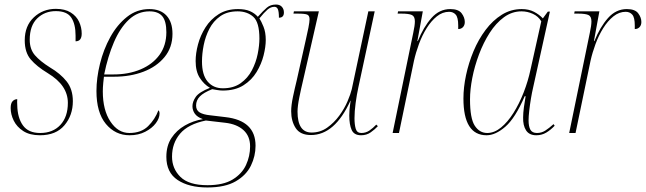

<svg xmlns="http://www.w3.org/2000/svg" viewBox="-20 -586 2846 846"><path d="M156 10Q111 10 82.5 -8.5Q54 -27 40.5 -54.5Q27 -82 27 -110Q27 -131 35.5 -140Q44 -149 56 -149Q55 -137 56 -123Q57 -67 81 -33.5Q105 0 157 0Q213 0 246 -35.5Q279 -71 279 -133Q279 -171 257.5 -203.5Q236 -236 190 -264Q142 -293 115.5 -324Q89 -355 89 -408Q89 -472 129 -509.5Q169 -547 226 -547Q266 -547 291.5 -531Q317 -515 328.5 -490Q340 -465 340 -438Q340 -404 313 -404Q313 -410 313 -416.5Q313 -423 313 -429Q313 -480 294 -508.5Q275 -537 226 -537Q177 -537 144 -505Q111 -473 111 -411Q111 -369 134 -342.5Q157 -316 200 -289Q246 -262 273.5 -227.5Q301 -193 301 -140Q301 -78 264 -34Q227 10 156 10Z M551 10Q488 10 446.5 -40Q405 -90 405 -185Q405 -242 420.5 -305Q436 -368 466 -422.5Q496 -477 539.5 -511.5Q583 -546 638 -546Q687 -546 713.5 -517.5Q740 -489 740 -437Q740 -377 705 -334.5Q670 -292 612 -270Q554 -248 483 -248H438Q437 -242 435 -221Q433 -200 433 -183Q433 -101 466.5 -50.5Q500 0 550 0Q602 0 632.5 -30Q663 -60 678 -100Q683 -96 683 -86Q683 -65 666.5 -43Q650 -21 620 -5.5Q590 10 551 10ZM480 -258Q547 -258 600 -280.5Q653 -303 683 -344.5Q713 -386 713 -444Q713 -493 695 -514.5Q677 -536 639 -536Q587 -536 548 -499.5Q509 -463 482 -400Q455 -337 439 -258Z M894 240Q812 240 762.5 207Q713 174 713 105Q713 56 735.5 22Q758 -12 794.5 -33Q831 -54 874 -61Q849 -70 838.5 -85Q828 -100 828 -118Q828 -138 842.5 -159Q857 -180 905 -199Q879 -214 860.5 -242.5Q842 -271 842 -317Q842 -351 852.5 -390.5Q863 -430 885.5 -465.5Q908 -501 943.5 -523.5Q979 -546 1029 -546Q1060 -546 1081 -537Q1102 -528 1116 -512Q1140 -539 1156 -552.5Q1172 -566 1196 -566Q1213 -566 1222 -556Q1231 -546 1231 -531Q1231 -508 1209 -508Q1209 -534 1204.5 -545Q1200 -556 1189 -556Q1173 -556 1158.5 -543.5Q1144 -531 1123 -505Q1131 -493 1141 -468.5Q1151 -444 1151 -410Q1151 -380 1141.5 -342Q1132 -304 1110.5 -268.5Q1089 -233 1052.5 -210Q1016 -187 961 -187Q950 -187 935.5 -189.5Q921 -192 915 -193Q877 -178 860.5 -161Q844 -144 844 -121Q844 -100 860 -90.5Q876 -81 906 -78L973 -70Q1106 -55 1106 56Q1106 102 1085.5 144Q1065 186 1018.5 213Q972 240 894 240ZM962 -197Q1009 -197 1040.5 -219.5Q1072 -242 1090 -276.5Q1108 -311 1115.5 -348.5Q1123 -386 1123 -416Q1123 -488 1096 -512Q1069 -536 1027 -536Q981 -536 950.5 -514.5Q920 -493 902.5 -459Q885 -425 877.5 -387Q870 -349 870 -315Q870 -256 895 -226.5Q920 -197 962 -197ZM894 230Q964 230 1005 205Q1046 180 1064 141Q1082 102 1082 59Q1082 14 1053 -12.5Q1024 -39 973 -45L887 -55Q809 -39 773.5 3Q738 45 738 104Q738 157 775 193.5Q812 230 894 230Z M1571 10Q1540 10 1529.5 -13.5Q1519 -37 1519 -77Q1519 -87 1520 -101.5Q1521 -116 1525 -142H1524Q1455 9 1350 9Q1303 9 1283 -21.5Q1263 -52 1263 -96Q1263 -122 1271 -160Q1279 -198 1287 -230L1328 -413Q1334 -438 1339 -464Q1344 -490 1344 -501Q1344 -517 1334 -521.5Q1324 -526 1292 -526H1273L1275 -536H1385L1315 -230Q1307 -197 1299 -157.5Q1291 -118 1291 -94Q1291 -2 1353 -2Q1391 -2 1421.5 -23.5Q1452 -45 1475 -76.5Q1498 -108 1511.5 -140Q1525 -172 1530 -193L1603 -536H1631L1559 -201Q1552 -169 1547 -132Q1542 -95 1542 -65Q1542 -37 1547.5 -18.5Q1553 0 1572 0Q1592 0 1608 -11Q1624 -22 1638 -37L1645 -30Q1631 -15 1613 -2.5Q1595 10 1571 10Z M1801 -442Q1808 -474 1808 -492Q1808 -514 1794.5 -520Q1781 -526 1750 -526H1732L1734 -536H1843L1819 -405H1821Q1846 -467 1881 -506.5Q1916 -546 1964 -546Q2000 -546 2014 -527.5Q2028 -509 2028 -489Q2028 -475 2020 -466.5Q2012 -458 1999 -458Q1999 -462 1999 -466Q1999 -470 1999 -474Q1999 -509 1988 -521.5Q1977 -534 1959 -534Q1930 -534 1905 -514Q1880 -494 1860 -462Q1840 -430 1826 -392Q1812 -354 1804 -318L1738 0H1710Z M2124 10Q2022 10 2022 -152Q2022 -201 2033.5 -255Q2045 -309 2066.5 -360.5Q2088 -412 2119.5 -454Q2151 -496 2191 -521Q2231 -546 2279 -546Q2310 -546 2333 -534Q2356 -522 2372 -505L2394 -535H2403L2329 -200Q2324 -179 2319.5 -152Q2315 -125 2312 -98.5Q2309 -72 2309 -56Q2309 -29 2317 -14.5Q2325 0 2346 0Q2366 0 2382.5 -10.5Q2399 -21 2419 -39L2424 -32Q2406 -13 2386.5 -1.5Q2367 10 2343 10Q2312 10 2298 -11.5Q2284 -33 2285 -69Q2285 -87 2288.5 -113.5Q2292 -140 2296 -162H2292Q2250 -65 2206.5 -27.5Q2163 10 2124 10ZM2127 0Q2158 0 2187.5 -24Q2217 -48 2242.5 -88.5Q2268 -129 2287.5 -179Q2307 -229 2318 -281L2365 -492Q2352 -514 2328 -525Q2304 -536 2278 -536Q2236 -536 2200.5 -510Q2165 -484 2137.5 -441Q2110 -398 2090.5 -346Q2071 -294 2061 -242.5Q2051 -191 2051 -148Q2051 -64 2072 -32Q2093 0 2127 0Z M2579 -442Q2586 -474 2586 -492Q2586 -514 2572.5 -520Q2559 -526 2528 -526H2510L2512 -536H2621L2597 -405H2599Q2624 -467 2659 -506.5Q2694 -546 2742 -546Q2778 -546 2792 -527.5Q2806 -509 2806 -489Q2806 -475 2798 -466.5Q2790 -458 2777 -458Q2777 -462 2777 -466Q2777 -470 2777 -474Q2777 -509 2766 -521.5Q2755 -534 2737 -534Q2708 -534 2683 -514Q2658 -494 2638 -462Q2618 -430 2604 -392Q2590 -354 2582 -318L2516 0H2488Z"/></svg>

Font: Noto Serif Display SemiCondensed Thin
Style: Italic
Weight: 100
Width: 4
Italic angle: -12°
Designer: Monotype Design Team
Foundry: Monotype Imaging Inc.
Version: Version 2.009